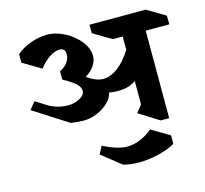

<svg xmlns="http://www.w3.org/2000/svg" viewBox="-141 -957 1478 1382"><g transform="rotate(-15 597.5 -266.0)"><path d="M1019 -640V12H956L806 -82L849 -136V-310Q818 -289 785.5 -280.5Q753 -272 710 -272Q680 -272 648 -278Q643 -242 608.5 -207.5Q574 -173 523 -151.5Q472 -130 421 -130Q402 -130 374.5 -132.5Q347 -135 326 -138L70 -302L114 -357L174 -319Q214 -291 256 -278Q298 -265 345 -265Q393 -266 431 -288Q469 -310 469 -340Q469 -366 441.5 -392.5Q414 -419 348 -455V-518Q385 -535 405.5 -563Q426 -591 426 -623Q426 -669 384 -669Q349 -669 308 -642Q267 -615 231 -568L95 -649V-712Q135 -749 199.5 -772.5Q264 -796 322 -796Q389 -796 455.5 -761Q522 -726 564 -672Q606 -618 606 -563Q606 -526 582 -491Q558 -456 516 -430Q533 -421 552 -407Q600 -383 633 -383Q689 -383 744.5 -424.5Q800 -466 848 -543V-642H775L639 -723V-786H1058L1194 -705L1195 -640ZM865 55 1000 135V198Q951 228 874 246Q797 264 730 264Q664 264 611 249L468 135L498 78Q606 132 676 132Q725 132 774 111.5Q823 91 865 55Z"/></g></svg>

Font: Inknut Antiqua
Style: Bold
Weight: 700
Designer: Claus Eggers Sørensen
Foundry: Claus Eggers Sørensen
Version: Version 1.003; ttfautohint (v1.8.2) -l 8 -r 50 -G 200 -x 14 